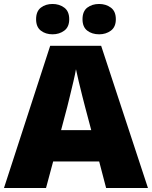

<svg xmlns="http://www.w3.org/2000/svg" viewBox="-20 -948 766 968"><path d="M515 0 480 -134H248L212 0H0L233 -717H490L726 0ZM409 -409Q404 -428 395 -463.5Q386 -499 377 -537Q368 -575 363 -599Q359 -575 350.5 -539Q342 -503 333.5 -468Q325 -433 319 -409L288 -292H440ZM162 -851Q162 -891 186 -909.5Q210 -928 245 -928Q279 -928 304 -909.5Q329 -891 329 -851Q329 -812 304 -793.5Q279 -775 245 -775Q210 -775 186 -793.5Q162 -812 162 -851ZM396 -851Q396 -891 420 -909.5Q444 -928 480 -928Q514 -928 539 -909.5Q564 -891 564 -851Q564 -812 539 -793.5Q514 -775 480 -775Q444 -775 420 -793.5Q396 -812 396 -851Z"/></svg>

Font: Noto Sans Myanmar Black
Style: Regular
Weight: 900
Designer: Monotype Design Team
Foundry: Monotype Imaging Inc.
Version: Version 2.107; ttfautohint (v1.8.4.7-5d5b)